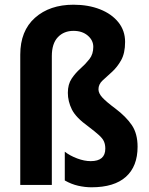

<svg xmlns="http://www.w3.org/2000/svg" viewBox="-20 -785 633 815"><path d="M511 -607Q511 -559 494 -529Q477 -499 454.5 -479Q432 -459 415 -443Q398 -427 398 -406Q398 -389 414.5 -371Q431 -353 470 -324Q515 -290 539.5 -254Q564 -218 564 -162Q564 -79 514.5 -34.5Q465 10 368 10Q341 10 312 3.5Q283 -3 255 -19V-141Q277 -124 307.5 -112.5Q338 -101 365 -101Q427 -101 427 -154Q427 -171 421.5 -184Q416 -197 400 -211.5Q384 -226 355 -248Q302 -286 285 -320.5Q268 -355 268 -391Q268 -427 284 -451Q300 -475 321.5 -494Q343 -513 359.5 -534Q376 -555 376 -586Q376 -614 352.5 -634Q329 -654 292 -654Q251 -654 225.5 -627Q200 -600 200 -547V0H66V-553Q66 -654 128.5 -709.5Q191 -765 292 -765Q355 -765 404.5 -745.5Q454 -726 482.5 -690.5Q511 -655 511 -607Z"/></svg>

Font: Noto Sans Gujarati Condensed
Style: Bold
Weight: 700
Width: 3
Designer: Jelle Bosma - Monotype Design Team, Universal Thirst
Foundry: Monotype Imaging Inc.
Version: Version 2.106; ttfautohint (v1.8.4.7-5d5b)